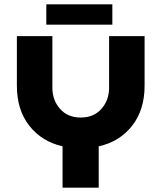

<svg xmlns="http://www.w3.org/2000/svg" viewBox="-20 -867 752 887"><path d="M269 0V-191Q173 -213 115.5 -286Q58 -359 58 -471V-700H222V-462Q222 -404 257.5 -364Q293 -324 353 -324Q413 -324 448.5 -364Q484 -404 484 -462V-700H648V-471Q648 -359 590 -285.5Q532 -212 436 -191V0ZM194 -753V-847H499V-753Z"/></svg>

Font: MuseoModerno
Style: Bold
Weight: 700
Designer: Pablo Cosgaya, Héctor Gatti, Marcela Romero, and the Authors of The MuseoModerno Project.
Foundry: Omnibus-Type Team
Version: Version 1.001